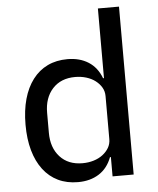

<svg xmlns="http://www.w3.org/2000/svg" viewBox="-53 -786 692 843"><g transform="rotate(-5 292.5 -364.0)"><path d="M410 -85H406Q388 -37 349.5 -12.5Q311 12 257 12Q208 12 169.5 -6.5Q131 -25 104 -60.5Q77 -96 63 -146Q49 -196 49 -259Q49 -322 63 -372Q77 -422 104 -457.5Q131 -493 169.5 -511.5Q208 -530 257 -530Q311 -530 349.5 -505.5Q388 -481 406 -433H410V-740H503V0H410ZM284 -69Q310 -69 333 -76Q356 -83 373 -96Q390 -109 400 -126Q410 -143 410 -164V-354Q410 -375 400 -392Q390 -409 373 -422Q356 -435 333 -442Q310 -449 284 -449Q221 -449 184.5 -409Q148 -369 148 -303V-215Q148 -149 184.5 -109Q221 -69 284 -69Z"/></g></svg>

Font: IBM Plex Sans Hebrew Text
Style: Regular
Weight: 450
Designer: Mike Abbink, Paul van der Laan, Pieter van Rosmalen, Yanek Iontef
Foundry: Bold Monday
Version: Version 1.2